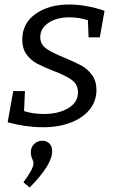

<svg xmlns="http://www.w3.org/2000/svg" viewBox="-20 -557 515 854"><path d="M159 -393Q159 -360 185 -341.5Q211 -323 267 -300Q313 -281 341 -266Q369 -251 389 -224Q409 -197 409 -157Q409 -107 378.5 -69.5Q348 -32 294 -11.5Q240 9 172 9Q96 9 14 -13L39 -152H91L87 -63Q126 -50 176 -50Q240 -50 283 -75.5Q326 -101 327 -145Q327 -181 300 -201Q273 -221 217 -242Q171 -260 144 -274.5Q117 -289 98 -315Q79 -341 79 -381Q79 -453 138 -495Q197 -537 288 -537Q361 -537 445 -509L424 -391H374L371 -467Q331 -480 289 -480Q233 -480 196.5 -456Q160 -432 159 -393ZM84 254Q129 194 129 169Q129 162 123 148.5Q117 135 117 122Q117 97 132.5 83Q148 69 168 69Q187 69 199.5 81Q212 93 212 116Q212 176 112 277Z"/></svg>

Font: Bitter Pro
Style: Italic
Weight: 400
Italic angle: -9°
Designer: Sol Matas, and Bitter project Authors
Foundry: Sol Matas
Version: Version 1.010